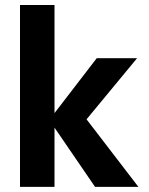

<svg xmlns="http://www.w3.org/2000/svg" viewBox="-20 -726 577 746"><path d="M177.3 -251.3V-267.7L355.9 -500H512.7L316.3 -262.4L517.7 0H349.2ZM57.7 -706.5H191.8V0H57.7Z"/></svg>

Font: TASA Orbiter VF Text
Style: Regular
Weight: 400
Designer: Weizhong Zhang
Foundry: 本地遙控
Version: Version 1.001;Glyphs 3.2 (3192)